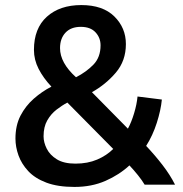

<svg xmlns="http://www.w3.org/2000/svg" viewBox="-20 -729 722 758"><path d="M274 9Q208 9 163 -8Q118 -25 91.5 -53.5Q65 -82 53 -115.5Q41 -149 41 -182Q41 -234 61 -272.5Q81 -311 113.5 -339.5Q146 -368 183 -387Q151 -421 132.5 -457Q114 -493 114 -532Q114 -617 165 -663Q216 -709 301 -709Q386 -709 431.5 -664Q477 -619 477 -555Q477 -489 437.5 -442.5Q398 -396 343 -365L485 -221Q499 -247 509.5 -282Q520 -317 523 -348L619 -336Q615 -294 599 -244Q583 -194 557 -153Q592 -116 622 -77Q652 -38 671 0H551Q541 -17 524.5 -37.5Q508 -58 491 -76Q451 -39 396.5 -15Q342 9 274 9ZM280 -424Q321 -445 349 -474Q377 -503 377 -550Q377 -580 357 -601.5Q337 -623 299 -623Q260 -623 238.5 -600Q217 -577 217 -539Q217 -481 280 -424ZM278 -83Q326 -83 363.5 -99Q401 -115 427 -141L246 -324Q225 -313 203 -296Q181 -279 166.5 -253.5Q152 -228 152 -191Q152 -167 164.5 -142Q177 -117 204.5 -100Q232 -83 278 -83Z"/></svg>

Font: Ubuntu Sans SemiBold
Style: Regular
Weight: 600
Designer: Dalton Maag Ltd
Foundry: Dalton Maag Ltd
Version: Version 1.006; ttfautohint (v1.8.4.7-5d5b)